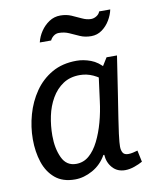

<svg xmlns="http://www.w3.org/2000/svg" viewBox="-82 -776 675 851"><g transform="rotate(-10 255.0 -350.5)"><path d="M418 -496H465Q450 -396 439.5 -328.5Q429 -261 422.5 -219Q416 -177 413 -153Q410 -129 409 -116.5Q408 -104 408 -96Q408 -79 414.5 -68Q421 -57 439 -57Q449 -57 460 -59.5Q471 -62 481 -65L492 -13Q476 -4 454.5 3.5Q433 11 413 11Q378 11 356.5 -13Q335 -37 333 -72H329Q306 -31 266.5 -9Q227 13 187 13Q132 13 98 -15.5Q64 -44 48.5 -91Q33 -138 33 -194Q33 -250 48.5 -305Q64 -360 95 -405Q126 -450 173 -477Q220 -504 284 -504Q315 -504 347.5 -492Q380 -480 407 -448V-385Q375 -413 346.5 -426Q318 -439 287 -439Q243 -439 211.5 -418Q180 -397 159.5 -361.5Q139 -326 130 -283Q121 -240 121 -195Q121 -138 140.5 -96Q160 -54 204 -54Q237 -54 262 -75.5Q287 -97 305.5 -134Q324 -171 336.5 -216.5Q349 -262 355 -311L369 -417ZM471 -702Q466 -678 452 -654.5Q438 -631 416.5 -615.5Q395 -600 368 -600Q340 -600 317.5 -610Q295 -620 274 -629.5Q253 -639 228 -639Q215 -639 204.5 -631Q194 -623 189 -612H138Q144 -638 159.5 -661Q175 -684 197.5 -699Q220 -714 248 -714Q275 -714 297 -704.5Q319 -695 340 -685Q361 -675 380 -675Q393 -675 405 -682.5Q417 -690 421 -702Z"/></g></svg>

Font: Rosario Medium
Style: Italic
Weight: 500
Italic angle: -8.05°
Version: Version 1.201